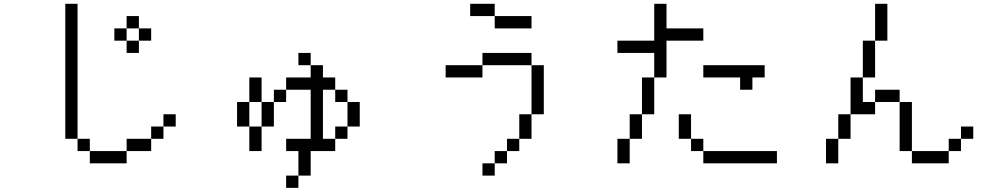

<svg xmlns="http://www.w3.org/2000/svg" viewBox="-20 -832 5040 978"><path d="M875 -187.5V-250H812.5V-187.5H750V-125H625V-62.5H437.5V0H625V-62.5H750V-125H812.5V-187.5ZM750 -625V-687.5H687.5V-625H625V-562.5H687.5V-625ZM437.5 -62.5V-125H375V-62.5ZM375 -125V-812.5H312.5V-125ZM625 -625V-687.5H562.5V-625ZM625 -687.5H687.5V-750H625Z M1500 62.5H1437.5V125H1500ZM1500 62.5H1562.5Q1562.5 62.5 1562.5 -62.5H1687.5V-125H1625Q1625 -125 1625 -375H1687.5V-312.5H1750Q1750 -312.5 1750 -187.5H1687.5V-125H1750V-187.5H1812.5Q1812.5 -187.5 1812.5 -312.5H1750V-375H1687.5V-437.5H1625V-500H1562.5V-437.5H1437.5V-375H1375V-312.5H1312.5Q1312.5 -312.5 1312.5 -187.5H1250Q1250 -187.5 1250 -62.5H1312.5Q1312.5 -62.5 1312.5 -187.5H1375Q1375 -187.5 1375 -312.5H1437.5V-375H1562.5Q1562.5 -375 1562.5 -125H1437.5V-62.5H1500Q1500 -62.5 1500 62.5ZM1250 -187.5Q1250 -187.5 1250 -312.5H1187.5Q1187.5 -312.5 1187.5 -187.5ZM1250 -312.5H1312.5Q1312.5 -312.5 1312.5 -437.5H1250Q1250 -437.5 1250 -312.5ZM1562.5 -500V-562.5H1500V-500Z M2687.5 -687.5V-750H2500V-687.5ZM2500 0H2437.5V62.5H2500ZM2500 0H2562.5V-62.5H2500ZM2562.5 -62.5H2625V-125H2562.5ZM2625 -125H2687.5Q2687.5 -125 2687.5 -250H2625Q2625 -250 2625 -125ZM2687.5 -250H2750Q2750 -250 2750 -500H2687.5Q2687.5 -500 2687.5 -250ZM2437.5 -500H2250V-437.5H2437.5ZM2437.5 -500H2687.5V-562.5H2437.5ZM2500 -750V-812.5H2375V-750Z M3937.5 0V-62.5H3562.5V0ZM3875 -437.5V-500H3562.5V-437.5H3750V-375H3812.5V-437.5ZM3562.5 -625V-687.5H3375Q3375 -687.5 3375 -812.5H3312.5V-625H3125V-562.5H3312.5Q3312.5 -562.5 3312.5 -437.5H3250V-250H3187.5Q3187.5 -250 3187.5 -125H3125Q3125 -125 3125 0H3187.5Q3187.5 0 3187.5 -125H3250Q3250 -125 3250 -250H3312.5V-437.5H3375V-625ZM3562.5 -62.5V-125H3500V-62.5ZM3500 -125Q3500 -125 3500 -250H3437.5Q3437.5 -250 3437.5 -125Z M4937.5 -125V-187.5H4875V-125H4812.5V-62.5H4625V0H4812.5V-62.5H4875V-125ZM4187.5 -125Q4187.5 -125 4187.5 0H4250Q4250 0 4250 -125ZM4625 -62.5Q4625 -62.5 4625 -312.5H4562.5Q4562.5 -312.5 4562.5 -62.5ZM4250 -125H4312.5Q4312.5 -125 4312.5 -250H4250Q4250 -250 4250 -125ZM4312.5 -250H4437.5V-312.5H4375Q4375 -312.5 4375 -437.5H4312.5ZM4437.5 -312.5H4562.5V-375H4437.5ZM4375 -437.5H4437.5V-625H4375ZM4437.5 -625H4500V-812.5H4437.5Z"/></svg>

Font: BFUnifontExMono
Style: Regular
Weight: 500
Version: Version 15.0.06